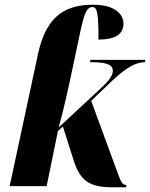

<svg xmlns="http://www.w3.org/2000/svg" viewBox="-20 -790 637 815"><path d="M459 5H515L517 -5C500 -5 495 -14 482 -49L367 -362L457 -448C517 -504 557 -526 595 -526L597 -536H364L362 -526C422 -526 459 -520 459 -489C459 -465 432 -437 397 -405L229 -249C247 -314 262 -379 274 -434L321 -656C338 -734 348 -760 373 -760C394 -760 398 -726 398 -622C467 -622 504 -643 504 -690C504 -728 470 -770 375 -770C238 -770 173 -702 142 -564L21 0H178L226 -234L247 -253L293 -108C322 -19 363 5 459 5Z"/></svg>

Font: Noto Serif Display Condensed ExtraBold
Style: Italic
Weight: 800
Width: 3
Italic angle: -12°
Designer: Monotype Design Team
Foundry: Monotype Imaging Inc.
Version: Version 2.009